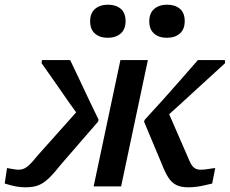

<svg xmlns="http://www.w3.org/2000/svg" viewBox="-39 -794 979 818"><path d="M420 -633Q454 -633 475 -651Q496 -669 496 -704Q496 -739 475.5 -756.5Q455 -774 421 -774Q387 -774 366 -756Q345 -738 345 -703Q345 -669 365.5 -651Q386 -633 420 -633ZM672 -633Q706 -633 727 -651Q748 -669 748 -704Q748 -739 727.5 -756.5Q707 -774 673 -774Q639 -774 618 -756Q597 -738 597 -703Q597 -669 617.5 -651Q638 -633 672 -633ZM759 -130 674 -325 627 -259Q674 -300 724.5 -346Q775 -392 825 -438Q875 -484 920 -525L919 -538H804Q770 -499 731.5 -455Q693 -411 653.5 -367Q614 -323 577 -283L575 -275L650 -96Q664 -60 678 -38Q692 -16 712 -6Q732 4 763 4Q782 4 800 1.5Q818 -1 834.5 -5Q851 -9 865 -12L878 -78Q866 -77 849 -74Q832 -71 815 -71Q801 -71 791 -77.5Q781 -84 774 -97Q767 -110 759 -130ZM360 0H477L591 -538H474ZM120 -130Q104 -110 91.5 -97Q79 -84 67 -77.5Q55 -71 40 -71Q28 -71 14 -74Q0 -77 -9 -78L-19 -12Q-8 -9 6 -5Q20 -1 36.5 1.5Q53 4 70 4Q103 4 125.5 -5Q148 -14 170.5 -36Q193 -58 223 -96L379 -276L381 -284Q362 -323 341 -367Q320 -411 299.5 -455Q279 -499 260 -538H140L138 -525Q159 -495 182.5 -462Q206 -429 229.5 -394.5Q253 -360 277 -327Q301 -294 323 -264L295 -326Z"/></svg>

Font: Roboto Serif Medium
Style: Italic
Weight: 500
Italic angle: -10°
Designer: Greg Gazdowicz
Foundry: Commercial Type
Version: Version 1.008